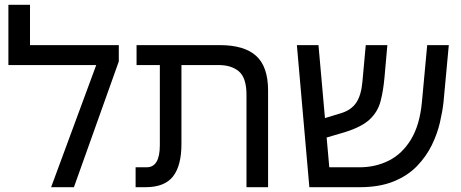

<svg xmlns="http://www.w3.org/2000/svg" viewBox="-20 -780 1920 800"><path d="M105 -592H475V-524L288 0H193L381 -509H15V-760H105Z M545 0V-83H591Q646 -83 646 -175V-509H549V-592H896Q998 -592 1047.5 -547Q1097 -502 1097 -403V0H1007V-385Q1007 -455 976 -482Q945 -509 890 -509H736V-180Q736 -90 701 -45Q666 0 586 0Z M1269 0 1217 -592H1307L1334 -288L1403 -309Q1444 -322 1464.5 -352.5Q1485 -383 1490 -439L1504 -592H1594L1582 -457Q1577 -401 1565.5 -357.5Q1554 -314 1520.5 -282.5Q1487 -251 1416 -229L1341 -207L1352 -83H1478Q1545 -83 1600.5 -111Q1656 -139 1692.5 -199Q1729 -259 1738 -355L1760 -592H1850L1828 -355Q1824 -317 1813 -269.5Q1802 -222 1779 -175Q1756 -128 1717.5 -88Q1679 -48 1620 -24Q1561 0 1478 0Z"/></svg>

Font: Go Noto Kurrent-Regular
Style: Regular
Weight: 400
Designer: Monotype Design Team
Foundry: Monotype Imaging Inc.
Version: Version 2.012; ttfautohint (v1.8.4.7-5d5b)